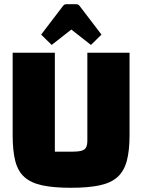

<svg xmlns="http://www.w3.org/2000/svg" viewBox="-20 -875 674 910"><path d="M316 15Q234 15 180.5 3.5Q127 -8 96 -35.5Q65 -63 52.5 -111.5Q40 -160 40 -234V-625H240V-156H320Q350 -156 366 -160.5Q382 -165 388 -176.5Q394 -188 394 -209V-625H594V-234Q594 -161 581 -112.5Q568 -64 537 -36Q506 -8 452 3.5Q398 15 316 15ZM225 -662 175 -711 278 -846Q284 -855 294 -855H342Q352 -855 358 -846L461 -711L411 -662L318 -735Z"/></svg>

Font: Changa ExtraLight ExtraBold
Style: Regular
Weight: 800
Version: Version 3.002; ttfautohint (v1.8.2)